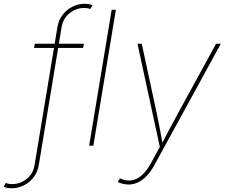

<svg xmlns="http://www.w3.org/2000/svg" viewBox="-136 -780 1206 1028"><path d="M313 -545.9 309.1 -523.4H46.4L50.3 -545.9ZM-73.2 228Q-82 228 -89.4 227.3Q-96.7 226.6 -103.3 224.6Q-109.9 222.7 -116.2 220.2L-106 199.7Q-97.7 202.6 -89.1 204.1Q-80.6 205.6 -69.8 205.6Q-29.3 205.6 6.1 178.5Q41.5 151.4 49.3 103L171.4 -634.8Q177.7 -673.3 199.7 -701.2Q221.7 -729 252.4 -744.4Q283.2 -759.8 316.4 -759.8Q329.6 -759.8 339.6 -757.8Q349.6 -755.9 359.4 -752L347.7 -731.9Q339.8 -734.9 332.5 -736.1Q325.2 -737.3 313 -737.3Q272.9 -737.3 237.5 -710Q202.1 -682.6 193.8 -634.8L71.8 103Q65.4 141.6 43.5 169.7Q21.5 197.8 -9.3 212.9Q-40 228 -73.2 228Z M484.4 -727.5 363.8 0H341.3L461.9 -727.5Z M494.1 194.3 506.3 174.8 510.7 176.8Q542 190.4 570.6 185.3Q599.1 180.2 624.5 157.2Q649.9 134.3 671.4 95.2L719.7 6.8L600.1 -545.9H623L705.1 -164.1Q713.4 -125 720.7 -85.9Q728 -46.9 734.9 -7.8H729Q749.5 -46.9 770 -85.9Q790.5 -125 812 -164.1L1021 -545.9H1046.4L690.9 103.5Q672.4 137.7 650.4 160.9Q628.4 184.1 603.8 196Q579.1 208 552.2 208Q538.6 208 523.7 204.6Q508.8 201.2 494.1 194.3Z"/></svg>

Font: Inter Thin
Style: Italic
Weight: 250
Italic angle: -9.3988°
Designer: Rasmus Andersson
Foundry: rsms
Version: Version 4.001;git-66647c0bb